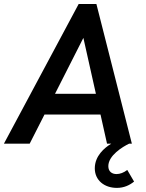

<svg xmlns="http://www.w3.org/2000/svg" viewBox="-44 -717 726 958"><path d="M-24.5 0H104L178 -145.5H457.5L490 0H511C477 20.5 429 61 429 123C429 182.5 476.5 220.5 539 220.5C574.5 220.5 602 207.5 625 189L591 131C573.5 144.5 555 151.5 537.5 151.5C515 151.5 496.5 139.5 496.5 112C496.5 58.5 568.5 15 600 0H614L437 -697H348.5ZM230.5 -249 372 -528 434.5 -249Z"/></svg>

Font: HK Grotesk SemiBold
Style: Italic
Weight: 600
Italic angle: -16°
Designer: Alfredo Marco Pradil
Foundry: Hanken Design Co.
Version: Version 3.001;FEAKit 1.0